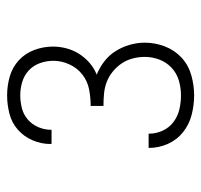

<svg xmlns="http://www.w3.org/2000/svg" viewBox="-33 -850 566 540"><g transform="rotate(-90 250.0 -580.0)"><path d="M252 -317Q224 -317 197 -324Q170 -331 148.5 -348Q127 -365 115.5 -390.5Q104 -416 104 -444Q104 -444 104 -444.5Q104 -445 104 -445H144Q144 -445 144 -444.5Q144 -444 144 -444Q144 -424 152.5 -405.5Q161 -387 177 -375Q193 -363 212.5 -358.5Q232 -354 252 -354Q273 -354 293.5 -360Q314 -366 329.5 -380.5Q345 -395 352.5 -415Q360 -435 360 -456Q360 -473 355.5 -490Q351 -507 341.5 -521Q332 -535 318.5 -546Q305 -557 289 -563Q273 -569 256 -570.5Q239 -572 222 -572V-608Q246 -608 269 -612.5Q292 -617 310.5 -631.5Q329 -646 339 -668Q349 -690 349 -713Q349 -732 342.5 -750.5Q336 -769 322 -782Q308 -795 289.5 -800.5Q271 -806 252 -806Q234 -806 216 -801.5Q198 -797 184 -785Q170 -773 162.5 -755.5Q155 -738 155 -720Q155 -720 155 -719Q155 -718 155 -718H116Q116 -719 115.5 -719.5Q115 -720 115 -721Q115 -747 125.5 -771.5Q136 -796 155.5 -813Q175 -830 200.5 -836.5Q226 -843 252 -843Q279 -843 305 -835.5Q331 -828 350.5 -810Q370 -792 379.5 -766.5Q389 -741 389 -714Q389 -695 384 -676Q379 -657 368.5 -640.5Q358 -624 343 -611Q328 -598 310 -591Q330 -583 347.5 -569.5Q365 -556 376.5 -537.5Q388 -519 394 -498Q400 -477 400 -456Q400 -427 389.5 -399.5Q379 -372 358 -352.5Q337 -333 308.5 -325Q280 -317 252 -317Z"/></g></svg>

Font: Iosevka SS04 Extralight
Style: Regular
Weight: 200
Monospace: yes
Designer: Belleve Invis
Foundry: Belleve Invis
Version: Version 19.0.0; ttfautohint (v1.8.4)